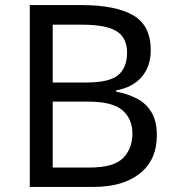

<svg xmlns="http://www.w3.org/2000/svg" viewBox="-20 -734 690 754"><path d="M97 -714H301Q434 -714 503 -674Q572 -634 572 -537Q572 -474 537 -432.5Q502 -391 436 -379V-374Q481 -366 517.5 -347Q554 -328 575 -293Q596 -258 596 -203Q596 -106 529.5 -53Q463 0 348 0H97ZM187 -410H319Q410 -410 444.5 -439.5Q479 -469 479 -527Q479 -586 437.5 -611.5Q396 -637 305 -637H187ZM187 -335V-76H331Q426 -76 463 -113Q500 -150 500 -210Q500 -266 461.5 -300.5Q423 -335 324 -335Z"/></svg>

Font: Noto Sans
Style: Regular
Weight: 400
Designer: Monotype Design Team
Foundry: Monotype Imaging Inc.
Version: Version 1.902